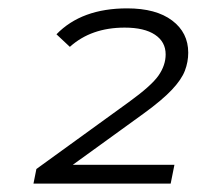

<svg xmlns="http://www.w3.org/2000/svg" viewBox="-20 -766 470 459"><path d="M60 -327 67 -362 288 -522Q342 -561 359 -585.5Q376 -610 376 -636Q376 -666 350.5 -683Q325 -700 278 -700Q198 -700 147 -654L115 -684Q175 -746 284 -746Q353 -746 391.5 -717Q430 -688 430 -640Q430 -618 422 -597Q414 -576 391 -551.5Q368 -527 324 -495L154 -372H397L388 -327Z"/></svg>

Font: Montserrat
Style: Italic
Weight: 400
Italic angle: -11.3°
Designer: Julieta Ulanovsky
Foundry: Julieta Ulanovsky
Version: Version 9.000; ttfautohint (v1.8.4.7-5d5b)